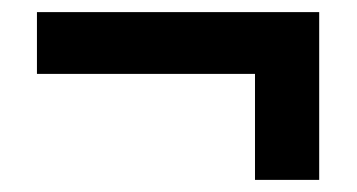

<svg xmlns="http://www.w3.org/2000/svg" viewBox="-20 -374 590 317"><path d="M41 -252V-354H507V-252ZM507 -77H401V-326H507Z"/></svg>

Font: Ysabeau ExtraBold
Style: Regular
Weight: 800
Designer: Christian Thalmann (Catharsis Fonts)
Version: Version 2.002